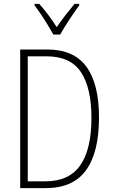

<svg xmlns="http://www.w3.org/2000/svg" viewBox="-20 -969 587 989"><path d="M490 -364Q490 -184 423 -92Q356 0 216 0H84V-714H224Q360 -714 425 -625.5Q490 -537 490 -364ZM451 -362Q451 -516 397 -597.5Q343 -679 219 -679H123V-35H214Q336 -35 393.5 -117.5Q451 -200 451 -362ZM255 -791Q242 -814 225 -842Q208 -870 190 -896.5Q172 -923 158 -941V-949H182Q204 -925 228.5 -892.5Q253 -860 272 -829Q294 -861 316 -889.5Q338 -918 364 -949H388V-941Q365 -910 337 -867.5Q309 -825 290 -791Z"/></svg>

Font: Noto Sans Arabic Cond ExtLt
Style: Regular
Weight: 200
Width: 3
Designer: Monotype Design Team, Nadine Chahine, Nizar Qandah and Khaled Hosny
Foundry: Monotype Imaging Inc.
Version: Version 2.012; ttfautohint (v1.8.4.7-5d5b)